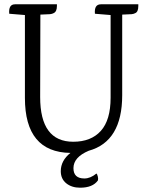

<svg xmlns="http://www.w3.org/2000/svg" viewBox="-20 -697 686 894"><path d="M450 -677H624Q624 -677 624 -669Q624 -642 610 -636Q603 -632 593 -631L549 -629V-254Q549 -38 393 5Q322 35 322 86Q322 134 373 134Q401 134 429 111Q433 114 435.5 125Q438 136 436 143Q412 177 353 177Q314 177 288.5 156.5Q263 136 263 100Q263 51 308 15Q96 12 96 -241V-627L23 -633Q19 -677 50 -677H245Q245 -677 245 -669Q245 -643 230 -636Q223 -632 213 -631L168 -629L167 -245Q167 -37 321 -37Q404 -37 449.5 -87.5Q495 -138 495 -242V-627L422 -633Q418 -677 450 -677Z"/></svg>

Font: Karma
Style: Regular
Weight: 400
Designer: Joana Correia
Foundry: Indian Type Foundry
Version: Version 1.202;PS 1.0;hotconv 1.0.78;makeotf.lib2.5.61930; tt